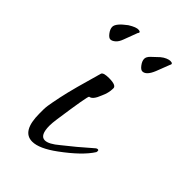

<svg xmlns="http://www.w3.org/2000/svg" viewBox="-124 -388 429 429"><g transform="rotate(45 90.0 -174.0)"><path d="M62 -1Q29 -1 29 -57V-69Q29 -75 30 -82Q32 -95 36 -114Q40 -133 47 -159L63 -216Q64 -223 83 -223Q108 -223 106 -212Q106 -199 99 -184Q91 -163 81 -162Q78 -160 66 -76Q64 -62 64 -54Q64 -23 80 -23Q92 -23 112 -40Q139 -61 173 -91Q177 -94 180 -92Q181 -90 180 -86Q163 -59 118 -26Q84 -1 62 -1ZM125 -286Q120 -286 114 -294Q108 -302 108 -309Q108 -315 114.5 -321.5Q121 -328 131 -337Q137 -342 143 -344.5Q149 -347 153 -347Q163 -347 158 -339L146 -308Q137 -286 125 -286ZM24 -286Q19 -286 13 -294Q7 -302 7 -309Q7 -320 30 -337Q46 -347 54 -346Q62 -345 57 -339L45 -307Q41 -296 35 -291Q29 -286 24 -286Z"/></g></svg>

Font: Lovers Quarrel
Style: Regular
Weight: 400
Designer: Robert E. Leuschke
Foundry: Robert E. Leuschke
Version: Version 1.010; ttfautohint (v1.8.3)